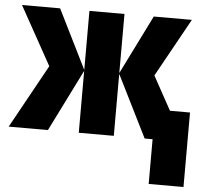

<svg xmlns="http://www.w3.org/2000/svg" viewBox="-53 -609 929 868"><g transform="rotate(5 411.5 -175.0)"><path d="M783 -553 636 -288 720 -135H811V203H653V0H617L477 -281V0H318V-281L178 0H0L159 -288L12 -553H185L318 -285V-553H477V-285L610 -553Z"/></g></svg>

Font: Noto Sans ExtraCondensed Black
Style: Regular
Weight: 900
Width: 2
Designer: Monotype Design Team
Foundry: Monotype Imaging Inc.
Version: Version 2.013; ttfautohint (v1.8.4.7-5d5b)